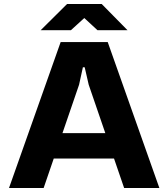

<svg xmlns="http://www.w3.org/2000/svg" viewBox="-20 -939 841 959"><path d="M25 0 283 -729H518L776 0H600L423 -516L403 -603H394L375 -516L198 0ZM233 -147 275 -274H523L564 -147ZM183 -788 315 -919H488L617 -788H467L401 -849L334 -788Z"/></svg>

Font: Hubot Sans
Style: Bold
Weight: 700
Designer: Deni Anggara
Foundry: GitHub, Inc., Subsidiary of Microsoft Corporation
Version: Version 2.000